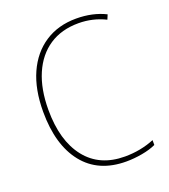

<svg xmlns="http://www.w3.org/2000/svg" viewBox="-135 -822 821 930"><g transform="rotate(-20 276.0 -357.0)"><path d="M357 10Q214 10 137 -86.5Q60 -183 60 -354Q60 -469 97 -551.5Q134 -634 202.5 -679Q271 -724 364 -724Q449 -724 515 -691L505 -667Q440 -699 367 -699Q279 -699 216.5 -657.5Q154 -616 120.5 -538.5Q87 -461 87 -354Q87 -195 158 -105Q229 -15 359 -15Q440 -15 511 -44V-19Q481 -5 439 2.5Q397 10 357 10Z"/></g></svg>

Font: Noto Sans SemiCondensed Thin
Style: Regular
Weight: 100
Width: 4
Designer: Monotype Design Team
Foundry: Monotype Imaging Inc.
Version: Version 2.013; ttfautohint (v1.8.4.7-5d5b)